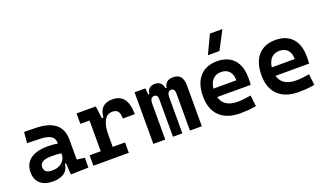

<svg xmlns="http://www.w3.org/2000/svg" viewBox="-75 -1297 3080 1810"><g transform="rotate(-20 1465.0 -392.5)"><path d="M392.6 4.9 385.7 -109.4H374.5Q368.2 -49.8 325.9 -20Q283.7 9.8 214.4 9.8Q132.3 9.8 87.2 -30Q42 -69.8 42 -143.6Q42 -228.5 102.5 -273.9Q163.1 -319.3 273.9 -319.3Q333 -319.3 376.5 -310.1V-320.3Q376.5 -365.7 340.8 -387Q305.2 -408.2 234.4 -410.2L105.5 -413.6L115.2 -522.5L224.6 -521Q360.4 -519 426.3 -465.6Q492.2 -412.1 492.2 -309.6V-108.4L570.3 -97.7V0ZM376.5 -212.9Q350.1 -217.8 326.4 -218.5Q302.7 -219.2 276.9 -219.2Q161.6 -219.2 161.6 -151.4Q161.6 -90.3 240.7 -90.3Q286.1 -90.3 316.2 -106.7Q346.2 -123 361.3 -148.2Q376.5 -173.3 376.5 -200.2Z M852.1 -222.7V-104.5H975.6V0H620.1V-104.5H731.9V-413.1H639.6V-517.6H832.5L848.6 -394.5H864.7Q872.6 -527.3 1001 -527.3Q1153.3 -527.3 1153.3 -323.2H1033.2Q1033.2 -373.5 1016.4 -395.5Q999.5 -417.5 962.4 -417.5Q907.2 -417.5 879.6 -366.7Q852.1 -315.9 852.1 -222.7Z M1588.9 0V-368.7Q1588.9 -422.4 1554.2 -422.4Q1512.7 -422.4 1512.7 -359.4V0H1418.5V-378.4Q1418.5 -422.4 1383.3 -422.4Q1341.3 -422.4 1341.3 -359.4V0H1221.7V-517.6H1329.6L1336.4 -453.1H1346.7Q1355 -527.3 1429.2 -527.3Q1495.6 -527.3 1509.3 -453.1H1520Q1523.4 -486.3 1545.9 -506.8Q1568.4 -527.3 1606.9 -527.3Q1659.7 -527.3 1683.8 -498.5Q1708 -469.7 1708 -405.3V0Z M2093.3 9.8Q1959.5 9.8 1887 -59.8Q1814.5 -129.4 1814.5 -259.8Q1814.5 -386.7 1876.2 -457Q1938 -527.3 2050.3 -527.3Q2158.7 -527.3 2218 -462.9Q2277.3 -398.4 2277.3 -275.9Q2277.3 -240.7 2274.4 -209H1937.5Q1966.8 -101.6 2105 -101.6Q2139.2 -101.6 2172.1 -105.2Q2205.1 -108.9 2239.3 -115.2L2252 -3.9Q2203.6 4.9 2163.8 7.3Q2124 9.8 2093.3 9.8ZM1932.1 -295.9H2162.1Q2162.1 -355.5 2132.8 -387Q2103.5 -418.5 2051.3 -418.5Q2000.5 -418.5 1969.7 -386.7Q1939 -355 1932.1 -295.9ZM1990.7 -609.4 2078.6 -794.9H2204.1L2106.4 -609.4Z M2679.2 9.8Q2545.4 9.8 2472.9 -59.8Q2400.4 -129.4 2400.4 -259.8Q2400.4 -386.7 2462.2 -457Q2523.9 -527.3 2636.2 -527.3Q2744.6 -527.3 2804 -462.9Q2863.3 -398.4 2863.3 -275.9Q2863.3 -240.7 2860.4 -209H2523.4Q2552.7 -101.6 2690.9 -101.6Q2725.1 -101.6 2758.1 -105.2Q2791 -108.9 2825.2 -115.2L2837.9 -3.9Q2789.6 4.9 2749.8 7.3Q2710 9.8 2679.2 9.8ZM2518.1 -295.9H2748Q2748 -355.5 2718.8 -387Q2689.5 -418.5 2637.2 -418.5Q2586.4 -418.5 2555.7 -386.7Q2524.9 -355 2518.1 -295.9Z"/></g></svg>

Font: Cascadia Code SemiBold
Style: Regular
Weight: 600
Monospace: yes
Designer: Aaron Bell
Foundry: Saja Typeworks
Version: Version 2404.023; ttfautohint (v1.8.4)